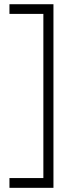

<svg xmlns="http://www.w3.org/2000/svg" viewBox="-20 -734 359 912"><path d="M24.9 111.8H186V-668H24.9V-713.9H233.9V158.2H24.9Z"/></svg>

Font: CAA NEO Sans Light
Style: Regular
Weight: 300
Version: Version 1.10